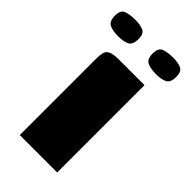

<svg xmlns="http://www.w3.org/2000/svg" viewBox="-211 -661 715 715"><g transform="rotate(45 146.5 -304.0)"><path d="M49 0Q49 -100 49 -200.5Q49 -301 49 -401Q49 -420 52 -433.5Q55 -447 68.5 -453.5Q82 -460 113 -460H246V0ZM247 -519Q219 -519 201.5 -527Q184 -535 184 -565Q184 -595 203 -601.5Q222 -608 249 -608Q276 -608 292 -600.5Q308 -593 308 -565Q308 -535 291.5 -527Q275 -519 247 -519ZM48 -519Q20 -519 2.5 -527Q-15 -535 -15 -566Q-15 -595 4 -601.5Q23 -608 50 -608Q77 -608 93 -600.5Q109 -593 109 -566Q109 -535 92 -527Q75 -519 48 -519Z"/></g></svg>

Font: Genos Thin ExtraBold
Style: Regular
Weight: 800
Version: Version 1.010